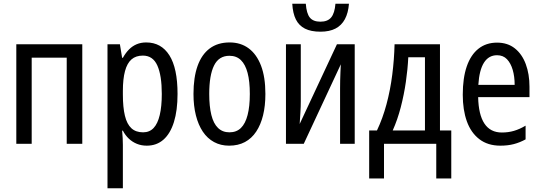

<svg xmlns="http://www.w3.org/2000/svg" viewBox="-20 -776 2917 1036"><path d="M424 -537V0H340V-465H151V0H68V-537Z M769 -547Q850 -547 894 -477.5Q938 -408 938 -269Q938 -180 918.5 -117.5Q899 -55 862 -22.5Q825 10 772 10Q743 10 718.5 0Q694 -10 675 -28Q656 -46 643 -71H639Q641 -51 642 -30.5Q643 -10 643 6V240H560V-537H627L639 -464H643Q658 -491 676.5 -509.5Q695 -528 718 -537.5Q741 -547 769 -547ZM751 -476Q713 -476 689.5 -455.5Q666 -435 654.5 -392.5Q643 -350 643 -285V-266Q643 -197 654 -151.5Q665 -106 689 -84Q713 -62 752 -62Q787 -62 809 -85.5Q831 -109 842 -155.5Q853 -202 853 -269Q853 -369 829 -422.5Q805 -476 751 -476Z M1412 -269Q1412 -205 1399.5 -154Q1387 -103 1362.5 -66Q1338 -29 1301.5 -9.5Q1265 10 1216 10Q1171 10 1135 -9.5Q1099 -29 1074.5 -65.5Q1050 -102 1037 -153.5Q1024 -205 1024 -269Q1024 -358 1046 -420Q1068 -482 1111.5 -514.5Q1155 -547 1219 -547Q1279 -547 1322 -515Q1365 -483 1388.5 -421.5Q1412 -360 1412 -269ZM1109 -269Q1109 -202 1120.5 -155.5Q1132 -109 1156.5 -85.5Q1181 -62 1218 -62Q1256 -62 1280 -85.5Q1304 -109 1316 -155.5Q1328 -202 1328 -269Q1328 -337 1316 -382.5Q1304 -428 1280 -451.5Q1256 -475 1218 -475Q1161 -475 1135 -422.5Q1109 -370 1109 -269Z M1863 -756Q1859 -706 1841 -672.5Q1823 -639 1790.5 -622Q1758 -605 1709 -605Q1658 -605 1625.5 -621.5Q1593 -638 1576.5 -671Q1560 -704 1557 -756H1630Q1634 -703 1652 -681Q1670 -659 1709 -659Q1748 -659 1767 -682Q1786 -705 1790 -756ZM1603 -229Q1603 -215 1602.5 -200Q1602 -185 1601 -169.5Q1600 -154 1599 -138Q1598 -122 1597 -107L1798 -537H1894V0H1815V-300Q1815 -319 1815.5 -342Q1816 -365 1817 -387.5Q1818 -410 1819 -429L1619 0H1523V-537H1603Z M2354 -537V-72H2415V187H2334V0H2052V187H1972V-72H2014Q2045 -137 2065.5 -213.5Q2086 -290 2096.5 -372.5Q2107 -455 2109 -537ZM2183 -467Q2180 -403 2170 -334Q2160 -265 2142.5 -197.5Q2125 -130 2099 -72H2273V-467Z M2662 -546Q2719 -546 2758 -515Q2797 -484 2817 -430Q2837 -376 2837 -308V-252H2560Q2562 -157 2594 -109Q2626 -61 2688 -61Q2723 -61 2753.5 -70Q2784 -79 2816 -98V-24Q2785 -7 2752.5 1.5Q2720 10 2680 10Q2612 10 2566.5 -25Q2521 -60 2499 -121.5Q2477 -183 2477 -265Q2477 -355 2498.5 -417.5Q2520 -480 2561.5 -513Q2603 -546 2662 -546ZM2662 -478Q2617 -478 2591.5 -438Q2566 -398 2561 -318H2757Q2757 -363 2746.5 -399Q2736 -435 2715.5 -456.5Q2695 -478 2662 -478Z"/></svg>

Font: Noto Sans Display Condensed
Style: Regular
Weight: 400
Width: 3
Designer: Monotype Design Team
Foundry: Monotype Imaging Inc.
Version: Version 2.003